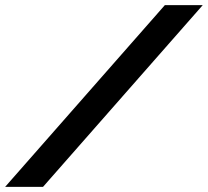

<svg xmlns="http://www.w3.org/2000/svg" viewBox="-47 -730 812 750"><path d="M745 -710 121 0H-27L597 -710Z"/></svg>

Font: PTCRaleway
Style: Bold Italic
Weight: 700
Italic angle: -12°
Designer: Matt McInerney, Pablo Impallari, Rodrigo Fuenzalida
Foundry: Matt McInerney, Pablo Impallari, Rodrigo Fuenzalida
Version: Version 3.000g; ttfautohint (v1.5) -l 8 -r 28 -G 28 -x 14 -D